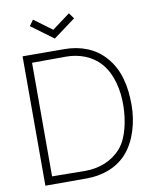

<svg xmlns="http://www.w3.org/2000/svg" viewBox="-100 -1022 879 1096"><g transform="rotate(-10 339.5 -474.0)"><path d="M167.7 -946.9 271.9 -869.8 376 -946.9 400 -913.5 271.9 -818.8 143.8 -913.5ZM637.5 -370.8C637.5 -269.8 607.3 -163.5 545.8 -94.8C486.5 -29.2 400 -1 313.5 -1H72.9V-751L315.6 -750C406.3 -750 491.7 -718.8 549 -653.1C617.7 -577.1 637.5 -476 637.5 -370.8ZM590.6 -369.8C592.7 -463.5 570.8 -560.4 515.6 -622.9C466.7 -679.2 393.8 -706.2 314.6 -706.2L119.8 -705.2V-46.9L313.5 -44.8C393.8 -44.8 468.8 -74 519.8 -132.3C570.8 -190.6 588.5 -290.6 590.6 -369.8Z"/></g></svg>

Font: Manrope Thin
Style: Regular
Weight: 100
Width: 4
Designer: Michael Sharanda
Foundry: Michael Sharanda
Version: Version 2.000;PS 002.000;hotconv 1.0.88;makeotf.lib2.5.64775